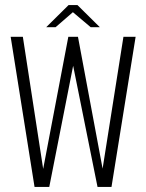

<svg xmlns="http://www.w3.org/2000/svg" viewBox="-20 -736 576 756"><path d="M116 0 22 -591H70L150 -71L249 -591H287L384 -72L466 -591H514L419 0H364L268 -477L174 0ZM162 -629 250 -716H285L373 -629H337L267 -688L199 -629Z"/></svg>

Font: Alumni Sans Light
Style: Regular
Weight: 300
Version: Version 1.018